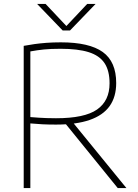

<svg xmlns="http://www.w3.org/2000/svg" viewBox="-20 -964 709 984"><path d="M101.5 0V-729Q128 -734 156.5 -738Q185 -742 218.2 -744.5Q251.5 -747 292 -747Q437.5 -747 506.5 -697.5Q575.5 -648 575.5 -538.5Q575.5 -467.5 541.8 -420.2Q508 -373 439.5 -349.2Q371 -325.5 267 -325.5Q227.5 -325.5 197.8 -327Q168 -328.5 135.5 -331.5V0ZM583.5 0 297 -353H340L628 0ZM267 -358Q413.5 -358 477.5 -402.8Q541.5 -447.5 541.5 -537Q541.5 -602 515.5 -640.8Q489.5 -679.5 434.2 -696.8Q379 -714 290.5 -714Q240 -714 205.5 -710.5Q171 -707 135.5 -700.5V-364Q160 -362 179.2 -360.8Q198.5 -359.5 218.8 -358.8Q239 -358 267 -358ZM301 -808 170 -944H213.5L328 -822.5H312.5L427 -944H470L339 -808Z"/></svg>

Font: Encode Sans SC SemiExpanded Thin
Style: Regular
Weight: 250
Width: 6
Designer: Multiple Designers
Foundry: Impallari Type
Version: Version 3.002